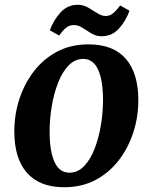

<svg xmlns="http://www.w3.org/2000/svg" viewBox="-20 -772 621 805"><path d="M249 13Q146 13 93 -47.5Q40 -108 40 -221Q40 -291 61 -356Q82 -421 122 -473Q162 -525 219.5 -555.5Q277 -586 351 -586Q455 -586 507.5 -525.5Q560 -465 560 -352Q560 -282 539 -217Q518 -152 478 -100Q438 -48 380.5 -17.5Q323 13 249 13ZM271 -48Q306 -48 332.5 -75.5Q359 -103 376.5 -148Q394 -193 403 -247Q412 -301 412 -353Q412 -434 391.5 -479.5Q371 -525 329 -525Q294 -525 267.5 -497.5Q241 -470 223.5 -425Q206 -380 197 -326.5Q188 -273 188 -220Q188 -138 208.5 -93Q229 -48 271 -48ZM406 -620Q383 -620 363 -632Q343 -644 325.5 -655.5Q308 -667 290 -667Q271 -667 257 -655.5Q243 -644 228 -623L189 -645Q204 -687 233.5 -719.5Q263 -752 306 -752Q329 -752 349 -740.5Q369 -729 387.5 -717Q406 -705 423 -705Q441 -705 455 -717Q469 -729 484 -749L523 -727Q508 -685 479 -652.5Q450 -620 406 -620Z"/></svg>

Font: Yrsa
Style: Bold Italic
Weight: 700
Italic angle: -7.10001°
Version: Version 2.004